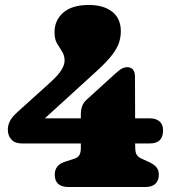

<svg xmlns="http://www.w3.org/2000/svg" viewBox="-20 -753 702 773"><path d="M305.5 -293Q305.5 -331 328 -351L444 -456.5Q461 -472 471.5 -477.2Q482 -482.5 492.5 -482.5Q506.5 -482.5 515 -473.2Q523.5 -464 523.5 -443L524 -276.5H584Q607.5 -276.5 622 -264.5Q636.5 -252.5 636.5 -228Q636.5 -175.5 583.5 -175.5H524L524.5 -157.5Q524.5 -139 530.8 -129.5Q537 -120 549.5 -114.5L578 -101.5Q598.5 -92.5 609 -80.5Q619.5 -68.5 619.5 -50Q619.5 -27 606 -13.5Q592.5 0 564 0H256Q200.5 0 200.5 -50Q200.5 -89 242 -102L280.5 -114.5Q293 -118.5 299.2 -128.2Q305.5 -138 305.5 -157.5V-175.5H67.5Q40.5 -175.5 26 -191Q11.5 -206.5 11.5 -231.5Q11.5 -248.5 19.8 -265.2Q28 -282 51 -302.5L185 -423.5Q214.5 -450.5 227.2 -471.2Q240 -492 240 -509Q240 -530 230 -545.2Q220 -560.5 209.8 -577.8Q199.5 -595 199.5 -623.5Q199.5 -671 234.5 -702Q269.5 -733 338 -733Q397 -733 431.8 -705.8Q466.5 -678.5 466.5 -626.5Q466.5 -606 460 -583.8Q453.5 -561.5 432.8 -533.8Q412 -506 370.5 -468L160.5 -276.5H305.5Z"/></svg>

Font: Fraunces 72pt S100 Black
Style: Regular
Weight: 900
Version: Version 1.000; ttfautohint (v1.8.3)